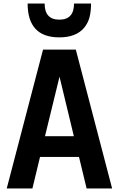

<svg xmlns="http://www.w3.org/2000/svg" viewBox="-20 -1064 671 1084"><path d="M495 -853ZM315 -853Q136 -853 136 -1044H232Q232 -953 315 -953Q398 -953 398 -1044H494Q494 -1000 485.5 -967Q477 -934 455 -907Q409 -853 315 -853ZM613 0H469L426 -178H206L163 0H18L223 -784H408ZM397 -295 316 -631 234 -295Z"/></svg>

Font: Tanohe Sans SemiBold
Style: Regular
Weight: 600
Designer: Village Type and Design LLC & Cristiano Sobral
Foundry: Cooper Hewitt Smithsonian Design Museum
Version: Version 1.00;September 29, 2021;FontCreator 13.0.0.2655 64-b